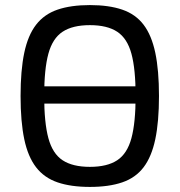

<svg xmlns="http://www.w3.org/2000/svg" viewBox="-20 -723 708 756"><path d="M127 -315V-383H541V-315ZM334 -703Q409 -703 461.5 -685Q514 -667 545.5 -625.5Q577 -584 591.5 -515Q606 -446 606 -345Q606 -244 591.5 -175Q577 -106 545.5 -64.5Q514 -23 461.5 -5Q409 13 334 13Q259 13 206.5 -5Q154 -23 122 -64.5Q90 -106 75.5 -175Q61 -244 61 -345Q61 -446 75.5 -515Q90 -584 122 -625.5Q154 -667 206.5 -685Q259 -703 334 -703ZM334 -624Q266 -624 226.5 -598Q187 -572 170.5 -511.5Q154 -451 154 -345Q154 -240 170.5 -179Q187 -118 226.5 -92Q266 -66 334 -66Q402 -66 441.5 -92Q481 -118 497.5 -179Q514 -240 514 -345Q514 -451 497.5 -511.5Q481 -572 441.5 -598Q402 -624 334 -624Z"/></svg>

Font: Exo 2
Style: Regular
Weight: 400
Designer: Natanael Gama
Foundry: Natanael Gama
Version: Version 2.010